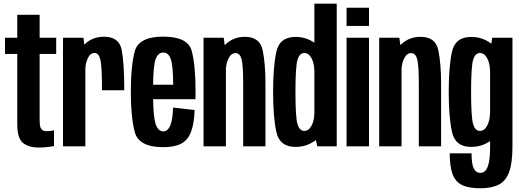

<svg xmlns="http://www.w3.org/2000/svg" viewBox="-20 -805 2866 1056"><path d="M193 6.5Q137.5 6.5 106.2 -19.2Q75 -45 75 -120V-508.5H7.5V-597.5H75V-723.5H198V-597.5H289V-508.5H198V-145Q198 -105.5 207.8 -94.5Q217.5 -83.5 237 -83.5Q257 -83.5 277 -88.5V-1.5Q232.5 6.5 193 6.5Z M541 -308.5Q541 -441 532 -477.2Q523 -513.5 500.5 -513.5Q475.5 -513.5 462.5 -483.5Q451 -457.5 449.5 -430V0H326.5V-597.5H439L443.5 -560Q444.5 -561 445.5 -561.5Q488.5 -603 552 -603Q635.5 -603 649.5 -529.8Q663.5 -456.5 663.5 -308.5Z M878.5 4.5Q743 4.5 721.2 -78.8Q699.5 -162 699.5 -298Q699.5 -444 721.5 -523.8Q743.5 -603.5 878 -603.5Q1014 -603.5 1034.8 -524Q1055.5 -444.5 1055.5 -301Q1055.5 -278 1055 -259.5H822Q824 -162.5 835 -126Q848.5 -82.5 878.5 -82.5Q901.5 -82.5 915.5 -112.5Q929.5 -142.5 932 -213.5L1050.5 -199.5Q1047.5 -122 1029.8 -77.5Q1012 -33 975 -14.2Q938 4.5 878.5 4.5ZM822 -339H932.5Q932 -441.5 920 -477.5Q908 -516 878 -516Q848.5 -516 835 -477Q823.5 -443.5 822 -339Z M1099.5 0V-597.5H1210.5L1216 -556.5Q1260.5 -602.5 1327 -602.5Q1410 -602.5 1425 -527.8Q1440 -453 1440 -347V0H1317.5V-345.5Q1317.5 -447 1308.5 -480Q1299.5 -513 1275 -513Q1250.5 -513 1236 -481.5Q1225.5 -460 1222.5 -430V0Z M1725 0 1717.5 -35Q1668.5 3 1605.5 3Q1518 3 1500 -79Q1482 -161 1482 -300Q1482 -439 1500 -520.5Q1518 -602 1605.5 -602Q1663 -602 1709 -570V-785H1832V0ZM1709 -183V-416Q1708 -458 1693.5 -484.5Q1678 -513.5 1653.5 -513.5Q1627.5 -513.5 1616.2 -476Q1605 -438.5 1605 -299.5Q1605 -159.5 1616.2 -122.2Q1627.5 -85 1653.5 -85Q1678 -85 1693.5 -114Q1708 -140 1709 -183Z M1886 0V-597.5H2009.5V0ZM1886 -762.5H2009.5V-662.5H1886Z M2065.5 0V-597.5H2176.5L2182 -556.5Q2226.5 -602.5 2293 -602.5Q2376 -602.5 2391 -527.8Q2406 -453 2406 -347V0H2283.5V-345.5Q2283.5 -447 2274.5 -480Q2265.5 -513 2241 -513Q2216.5 -513 2202 -481.5Q2191.5 -460 2188.5 -430V0Z M2621.5 230.5Q2558 230.5 2521.5 212.8Q2485 195 2469.2 153Q2453.5 111 2453.5 38.5H2573.5Q2573.5 98 2586 122Q2598.5 146 2622 146Q2637.5 146 2649.5 133.8Q2661.5 121.5 2668.5 90.5Q2675.5 59.5 2675.5 2.5V-29Q2629 3 2571.5 3Q2484 3 2466 -79Q2448 -161 2448 -300Q2448 -439 2466 -520.5Q2484 -602 2571.5 -602Q2634 -602 2682.5 -564.5L2687 -597.5H2798.5V1.5Q2798.5 92 2780 141.8Q2761.5 191.5 2722.2 211Q2683 230.5 2621.5 230.5ZM2675.5 -411.5Q2674.5 -457 2659.5 -484.5Q2644 -513.5 2619.5 -513.5Q2593.5 -513.5 2582.2 -476Q2571 -438.5 2571 -299.5Q2571 -159.5 2582.2 -122.2Q2593.5 -85 2619.5 -85Q2644 -85 2659.5 -114Q2674.5 -141.5 2675.5 -188Z"/></svg>

Font: Anybody Condensed SemiBold
Style: Regular
Weight: 600
Width: 3
Designer: Tyler Finck
Foundry: Etcetera Type Company
Version: Version 1.010; ttfautohint (v1.8.3) -l 8 -r 50 -G 200 -x 14 